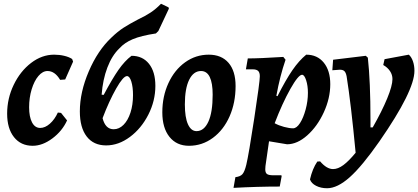

<svg xmlns="http://www.w3.org/2000/svg" viewBox="-20 -764 2226 1022"><path d="M135 -193Q135 -142 150.5 -112.5Q166 -83 194 -83Q220 -83 245.5 -105.5Q271 -128 288 -165L305 -163L337 -123Q311 -66 258.5 -27Q206 12 154 12Q91 12 54.5 -34Q18 -80 18 -159Q18 -240 53 -312.5Q88 -385 145.5 -429Q203 -473 268 -473Q296 -473 321.5 -467Q347 -461 364 -450L369 -436L327 -341L300 -339Q272 -386 233 -386Q207 -386 184.5 -359.5Q162 -333 148.5 -288.5Q135 -244 135 -193Z M879 -718 823 -599 810 -586Q731 -574 687 -555.5Q643 -537 616 -507Q576 -469 551.5 -404.5Q527 -340 521 -260L532 -259Q577 -344 610.5 -392Q644 -440 680 -467Q739 -467 773 -424.5Q807 -382 807 -307Q807 -227 769.5 -153.5Q732 -80 671.5 -35Q611 10 545 10Q478 10 441.5 -37.5Q405 -85 405 -171Q405 -273 452.5 -384Q500 -495 572 -563Q606 -596 637 -616Q668 -636 714 -660Q754 -679 782 -697.5Q810 -716 837 -744L877 -725ZM526 -135Q541 -76 585 -76Q614 -76 637.5 -99.5Q661 -123 674.5 -164.5Q688 -206 688 -258Q688 -301 679 -330Q670 -359 656 -359Q636 -359 598.5 -293Q561 -227 526 -135Z M844 -166Q844 -251 876.5 -321.5Q909 -392 965.5 -432.5Q1022 -473 1091 -473Q1159 -473 1196.5 -429.5Q1234 -386 1234 -306Q1234 -217 1202 -144.5Q1170 -72 1113 -30Q1056 12 986 12Q920 12 882 -35.5Q844 -83 844 -166ZM1112 -260Q1112 -322 1096.5 -354Q1081 -386 1050 -386Q1010 -386 987 -339.5Q964 -293 964 -208Q964 -139 980.5 -102.5Q997 -66 1026 -66Q1066 -66 1089 -116Q1112 -166 1112 -260Z M1291 113Q1304 59 1333.5 -135Q1363 -329 1363 -358Q1363 -378 1354 -386.5Q1345 -395 1325 -395H1289L1299 -453Q1362 -453 1488 -461L1500 -446Q1470 -359 1451 -254L1457 -252Q1501 -339 1536.5 -390.5Q1572 -442 1610 -473Q1669 -473 1703.5 -430.5Q1738 -388 1738 -316Q1738 -241 1703.5 -166Q1669 -91 1615.5 -43.5Q1562 4 1508 4L1412 -12L1393 120Q1392 126 1392 137Q1392 156 1401.5 162.5Q1411 169 1435 169H1478L1479 175L1469 229Q1351 229 1223 236L1233 179Q1259 176 1270.5 163Q1282 150 1291 113ZM1442 -108Q1464 -96 1492 -88.5Q1520 -81 1540 -81Q1559 -81 1577 -109Q1595 -137 1607 -181.5Q1619 -226 1619 -270Q1619 -308 1609.5 -337Q1600 -366 1588 -366Q1568 -366 1525.5 -290.5Q1483 -215 1442 -108Z M2156 -473Q2170 -461 2178 -438Q2186 -415 2186 -387Q2186 -280 2000 -12Q1908 120 1842 179Q1776 238 1721 238Q1688 238 1662.5 225Q1637 212 1630 191Q1643 134 1669 96L1684 95Q1719 136 1753 136Q1779 136 1808 114.5Q1837 93 1873 49Q1848 -215 1825 -358Q1821 -378 1813 -385.5Q1805 -393 1789 -393Q1788 -393 1749 -390L1753 -446L1927 -467L1938 -457Q1952 -329 1952 -127V-86H1964Q2013 -172 2041 -240Q2069 -308 2069 -343Q2069 -366 2056 -385.5Q2043 -405 2020 -418L2027 -449Z"/></svg>

Font: Alegreya
Style: Bold Italic
Weight: 700
Italic angle: -7°
Designer: Juan Pablo del Peral
Foundry: Huerta Tipografica
Version: Version 2.007; ttfautohint (v1.6)